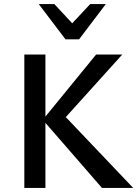

<svg xmlns="http://www.w3.org/2000/svg" viewBox="-20 -927 677 947"><path d="M483 0 191 -336 454 -658H583L278 -320L286 -369L637 0ZM100 0V-658H204V0ZM303 -733 321 -796 425 -907H502L370 -733ZM303 -733 171 -907H248L353 -794L370 -733Z"/></svg>

Font: Ysabeau Office SemiBold
Style: Regular
Weight: 600
Designer: Christian Thalmann (Catharsis Fonts)
Version: Version 2.001;gftools[0.9.30]; featfreeze: tnum,lnum,ss02